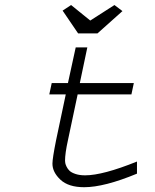

<svg xmlns="http://www.w3.org/2000/svg" viewBox="-20 -741 626 774"><path d="M285.2 -549.8H332L301.8 -406.2H519.5L509.8 -360.4H293L253.9 -175.8Q242.2 -123 242.2 -92.8Q242.2 -88.9 243.2 -83.5Q244.1 -78.1 248.5 -68.8Q252.9 -59.6 260.7 -52.2Q268.6 -44.9 284.7 -39.6Q300.8 -34.2 323.2 -34.2Q394.5 -34.2 532.2 -89.8V-41Q400.4 13.7 319.3 13.7Q255.9 13.7 223.6 -16.6Q191.4 -46.9 191.4 -81.1Q191.4 -102.5 206.1 -175.8L245.1 -360.4H178.7L188.5 -406.2H253.9ZM373 -606.4H294.9L232.4 -698.2L266.6 -720.7L343.8 -658.2L441.4 -720.7L473.6 -696.3Z"/></svg>

Font: Thabit-Oblique
Style: Oblique
Weight: 500
Designer: Regenerated by Nadim Shaikli
Foundry: MAK Alagha
Version: 0.01